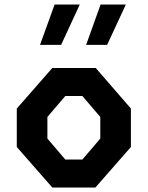

<svg xmlns="http://www.w3.org/2000/svg" viewBox="-20 -838 660 858"><path d="M55 -181.2V-352.9L213.8 -534.2H407.8L565 -352.9V-181.2L406.2 0H213.8ZM348.2 -125.2 428.2 -218.8V-315.4L348.2 -408.9H271.8L191.8 -315.4V-218.8L271.8 -125.2ZM429.5 -817.7H542.4L458.6 -637.4H364.8ZM224 -817.7H336.4L253.1 -637.4H158.8Z"/></svg>

Font: Monaspace Krypton Var
Style: Regular
Weight: 400
Designer: Riley Cran and the Lettermatic Team
Version: Version 1.101 (Monaspace Krypton Var)